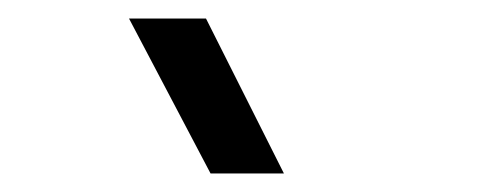

<svg xmlns="http://www.w3.org/2000/svg" viewBox="-20 -770 520 207"><path d="M202.1 -750 286.1 -583H207L119.1 -750Z"/></svg>

Font: Human Sans
Style: Regular
Weight: 400
Designer: Tim Radville
Foundry: Continuum
Version: Version 1.000;FEAKit 1.0